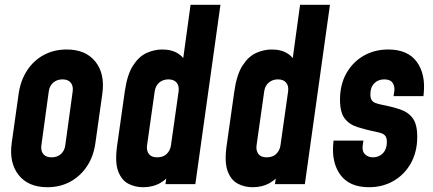

<svg xmlns="http://www.w3.org/2000/svg" viewBox="-20 -770 1813 803"><path d="M178 13Q98.5 13 58 -38Q17.5 -89 29 -172L58 -378Q66 -433.5 93.2 -475.2Q120.5 -517 163 -540Q205.5 -563 259 -563Q338.5 -563 379 -512.2Q419.5 -461.5 408 -378L379 -172Q371.5 -116.5 344 -75Q316.5 -33.5 274 -10.2Q231.5 13 178 13ZM196 -112Q219.5 -112 234.8 -125.8Q250 -139.5 253 -162L284 -388Q287 -410.5 276 -424.2Q265 -438 241 -438Q218 -438 202.5 -424.2Q187 -410.5 184 -388L153 -162Q150 -139.5 161 -125.8Q172 -112 196 -112Z M578 13Q545.5 13 517 -1.5Q488.5 -16 474.2 -53.8Q460 -91.5 470 -162L502 -388Q512 -458.5 536.8 -496.5Q561.5 -534.5 593.8 -548.8Q626 -563 658 -563Q699.5 -563 726.2 -545.2Q753 -527.5 764 -495L738 -466L777 -750H902L797 0H672L684 -84L702 -55Q682 -23 650.8 -5Q619.5 13 578 13ZM637.5 -112Q662.5 -112 677.2 -126.2Q692 -140.5 695 -162L727 -388Q730 -410 719 -424Q708 -438 684 -438Q662 -438 646.2 -424.8Q630.5 -411.5 627 -388L595 -162Q592 -140.5 602.5 -126.2Q613 -112 637.5 -112Z M1036 13Q1003.5 13 975 -1.5Q946.5 -16 932.2 -53.8Q918 -91.5 928 -162L960 -388Q970 -458.5 994.8 -496.5Q1019.5 -534.5 1051.8 -548.8Q1084 -563 1116 -563Q1157.5 -563 1184.2 -545.2Q1211 -527.5 1222 -495L1196 -466L1235 -750H1360L1255 0H1130L1142 -84L1160 -55Q1140 -23 1108.8 -5Q1077.5 13 1036 13ZM1095.5 -112Q1120.5 -112 1135.2 -126.2Q1150 -140.5 1153 -162L1185 -388Q1188 -410 1177 -424Q1166 -438 1142 -438Q1120 -438 1104.2 -424.8Q1088.5 -411.5 1085 -388L1053 -162Q1050 -140.5 1060.5 -126.2Q1071 -112 1095.5 -112Z M1523 13Q1442 13 1404 -38.2Q1366 -89.5 1374 -172L1375 -182H1500L1497 -162Q1493.5 -137.5 1506.5 -124.8Q1519.5 -112 1540 -112Q1565 -112 1581.5 -129.2Q1598 -146.5 1598 -175.5Q1598 -191 1593 -199.2Q1588 -207.5 1578.5 -211.5Q1569 -215.5 1555 -218Q1509.5 -227.5 1475 -238.5Q1440.5 -249.5 1421.2 -275Q1402 -300.5 1402 -353Q1402 -416 1428.5 -463.2Q1455 -510.5 1500.8 -536.8Q1546.5 -563 1603.5 -563Q1685 -563 1722.8 -511.8Q1760.5 -460.5 1752 -378L1751 -368H1626L1629 -388Q1632 -408.5 1622.2 -423.2Q1612.5 -438 1587 -438Q1561.5 -438 1545.2 -421.5Q1529 -405 1529 -375.5Q1529 -360 1534.2 -351.8Q1539.5 -343.5 1549 -339.8Q1558.5 -336 1572 -333Q1619 -324 1653.2 -312.5Q1687.5 -301 1706.2 -275.5Q1725 -250 1725 -198Q1725 -135 1698.5 -87.5Q1672 -40 1626.2 -13.5Q1580.5 13 1523 13Z"/></svg>

Font: Mohave Light
Style: Bold Italic
Weight: 700
Italic angle: -8°
Version: Version 2.003